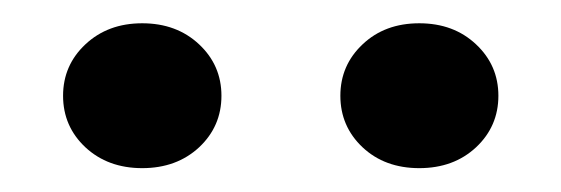

<svg xmlns="http://www.w3.org/2000/svg" viewBox="-20 -729 482 165"><path d="M340.3 -584.5Q310.7 -584.5 291.6 -602.4Q272.5 -620.4 272.5 -646.7Q272.5 -672.9 291.6 -690.9Q310.7 -709 340.3 -709Q369.9 -709 389.1 -690.9Q408.3 -672.9 408.3 -646.7Q408.3 -620.4 389.1 -602.4Q369.9 -584.5 340.3 -584.5ZM102.2 -584.5Q72.7 -584.5 53.4 -602.4Q34.2 -620.4 34.2 -646.7Q34.2 -672.9 53.4 -690.9Q72.7 -709 102.2 -709Q131.8 -709 151.1 -690.9Q170.3 -672.9 170.3 -646.7Q170.3 -620.4 151.1 -602.4Q131.8 -584.5 102.2 -584.5Z"/></svg>

Font: Heebo
Style: Regular
Weight: 400
Designer: Oded Ezer
Foundry: Ezer Type House
Version: Version 3.100